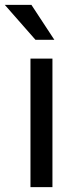

<svg xmlns="http://www.w3.org/2000/svg" viewBox="-49 -769 317 789"><path d="M166.5 -528.3V0H76.2V-528.3ZM80.1 -749 174.3 -605.5H96.7L-29.3 -749Z"/></svg>

Font: Vazirmatn RD UI FD
Style: Regular
Weight: 400
Designer: Saber Rastikerdar
Foundry: Saber Rastikerdar
Version: Version 33.003